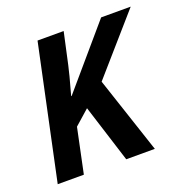

<svg xmlns="http://www.w3.org/2000/svg" viewBox="-103 -636 709 732"><g transform="rotate(-20 251.5 -270.5)"><path d="M125 -541H231L203 -413Q197 -384 173 -298H175L383 -541H503L301 -310L404 0H288L214 -234L154 -181L116 0H10Z"/></g></svg>

Font: Noto Sans UI NarrowMedium
Style: Italic
Weight: 500
Width: 4
Italic angle: -12°
Designer: Monotype Design Team
Foundry: Monotype Imaging Inc.
Version: Version 1.001